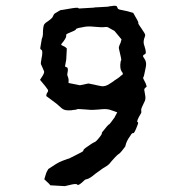

<svg xmlns="http://www.w3.org/2000/svg" viewBox="-20 -633 640 658"><path d="M392.6 -599.6C385.7 -600.6 382.8 -603.5 381.8 -608.4C380.9 -612.3 377.9 -613.3 371.1 -613.3C369.1 -613.3 367.2 -613.3 364.3 -612.3C358.4 -611.3 356.4 -612.3 355.5 -611.3C355.5 -610.4 343.8 -609.4 320.3 -608.4C311.5 -607.4 306.6 -608.4 304.7 -607.4C302.7 -606.4 288.1 -606.4 261.7 -604.5C252.9 -603.5 249 -603.5 248 -605.5C247.1 -607.4 235.4 -606.4 213.9 -602.5C198.2 -599.6 190.4 -598.6 189.5 -598.6C189.5 -599.6 181.6 -595.7 168 -586.9C165 -585 163.1 -581.1 161.1 -576.2C160.2 -572.3 152.3 -565.4 137.7 -555.7C136.7 -554.7 134.8 -553.7 131.8 -549.8C128.9 -545.9 127 -534.2 127 -513.7C126 -506.8 125 -502.9 124 -502C123 -501 122.1 -490.2 118.2 -469.7C117.2 -465.8 119.1 -463.9 122.1 -461.9C126 -460 126 -449.2 122.1 -431.6C120.1 -420.9 119.1 -415 121.1 -411.1C123 -408.2 125 -402.3 128.9 -393.6C130.9 -390.6 131.8 -387.7 130.9 -383.8C129.9 -378.9 125 -371.1 117.2 -359.4C128.9 -344.7 134.8 -337.9 135.7 -336.9L143.6 -326.2C145.5 -323.2 145.5 -320.3 142.6 -316.4C139.6 -312.5 138.7 -308.6 138.7 -303.7L172.9 -278.3L189.5 -263.7C195.3 -257.8 203.1 -254.9 212.9 -254.9C222.7 -254.9 227.5 -254.9 228.5 -255.9C236.3 -256.8 241.2 -256.8 242.2 -257.8C243.2 -259.8 252.9 -259.8 273.4 -257.8C284.2 -256.8 293.9 -255.9 304.7 -256.8C315.4 -257.8 324.2 -257.8 330.1 -258.8C341.8 -259.8 351.6 -258.8 359.4 -255.9C367.2 -252.9 375 -251 381.8 -248L374 -233.4C375 -232.4 369.1 -226.6 360.4 -213.9C356.4 -209 354.5 -206.1 352.5 -206.1C350.6 -205.1 344.7 -198.2 334 -184.6C330.1 -180.7 328.1 -177.7 329.1 -174.8C328.1 -171.9 323.2 -164.1 311.5 -151.4C307.6 -147.5 304.7 -145.5 302.7 -145.5C299.8 -144.5 291 -138.7 274.4 -127C267.6 -122.1 264.6 -118.2 265.6 -116.2C266.6 -115.2 256.8 -109.4 238.3 -100.6L216.8 -89.8C215.8 -89.8 209 -87.9 194.3 -82C186.5 -79.1 178.7 -75.2 170.9 -70.3L145.5 -53.7L139.6 -43C138.7 -42 136.7 -34.2 131.8 -18.6C141.6 -9.8 146.5 -4.9 147.5 -3.9C148.4 -2.9 150.4 -1 152.3 2L202.1 4.9C203.1 4.9 211.9 2.9 227.5 -1C238.3 -2.9 243.2 -2.9 245.1 0C248 2.9 255.9 -2 268.6 -14.6C271.5 -17.6 274.4 -18.6 279.3 -19.5C284.2 -20.5 293.9 -26.4 307.6 -38.1C318.4 -45.9 326.2 -51.8 332 -55.7C337.9 -59.6 341.8 -61.5 344.7 -63.5C349.6 -66.4 352.5 -69.3 355.5 -72.3C357.4 -75.2 364.3 -83 375 -94.7C379.9 -99.6 383.8 -103.5 385.7 -104.5C388.7 -105.5 395.5 -112.3 406.2 -127C409.2 -129.9 410.2 -132.8 411.1 -137.7C412.1 -142.6 416 -153.3 426.8 -168C430.7 -174.8 433.6 -177.7 436.5 -176.8C439.5 -175.8 444.3 -185.5 451.2 -204.1C454.1 -210.9 454.1 -213.9 451.2 -214.8C448.2 -215.8 452.1 -226.6 462.9 -244.1C464.8 -247.1 464.8 -250 463.9 -254.9C462.9 -258.8 466.8 -267.6 473.6 -281.2C478.5 -289.1 479.5 -297.9 477.5 -306.6C475.6 -315.4 475.6 -321.3 474.6 -323.2C473.6 -327.1 475.6 -331.1 480.5 -334C482.4 -335 482.4 -335.9 482.4 -337.9C481.4 -342.8 478.5 -349.6 472.7 -360.4C470.7 -363.3 469.7 -366.2 471.7 -369.1C473.6 -372.1 475.6 -383.8 479.5 -402.3C481.4 -411.1 481.4 -419.9 477.5 -427.7L470.7 -438.5C468.8 -442.4 471.7 -445.3 476.6 -447.3C481.4 -449.2 480.5 -459 474.6 -476.6C471.7 -483.4 471.7 -491.2 473.6 -499L477.5 -510.7C478.5 -513.7 475.6 -519.5 470.7 -526.4C465.8 -533.2 462.9 -539.1 459 -543.9C455.1 -549.8 453.1 -552.7 454.1 -554.7C455.1 -556.6 449.2 -567.4 436.5 -588.9C423.8 -592.8 418 -593.8 416 -594.7C415 -594.7 407.2 -596.7 392.6 -599.6ZM249 -537.1C252 -538.1 256.8 -538.1 264.6 -540C272.5 -542 283.2 -543 294.9 -542C316.4 -540 331.1 -539.1 336.9 -540C342.8 -541 348.6 -541 352.5 -538.1C365.2 -531.2 371.1 -527.3 372.1 -527.3C373 -526.4 380.9 -516.6 396.5 -498C394.5 -490.2 392.6 -483.4 389.6 -478.5C387.7 -473.6 386.7 -469.7 387.7 -465.8C393.6 -440.4 396.5 -427.7 395.5 -426.8C394.5 -424.8 393.6 -423.8 393.6 -422.9C390.6 -406.2 392.6 -394.5 396.5 -388.7C401.4 -382.8 402.3 -378.9 399.4 -377C394.5 -374 391.6 -371.1 389.6 -369.1C387.7 -367.2 381.8 -363.3 371.1 -356.4C372.1 -356.4 366.2 -352.5 355.5 -345.7C345.7 -338.9 335 -335.9 326.2 -337.9C298.8 -343.8 285.2 -346.7 284.2 -346.7C283.2 -346.7 281.2 -346.7 277.3 -345.7C262.7 -342.8 254.9 -340.8 253.9 -340.8L214.8 -348.6C215.8 -358.4 214.8 -365.2 212.9 -369.1C210.9 -373 210 -377 210.9 -380.9C213.9 -394.5 212.9 -401.4 209 -402.3C205.1 -403.3 202.1 -404.3 203.1 -407.2L207 -428.7L209 -466.8C205.1 -471.7 199.2 -474.6 194.3 -476.6C189.5 -478.5 188.5 -480.5 191.4 -483.4C202.1 -496.1 207 -504.9 207 -509.8C206.1 -513.7 207 -515.6 210.9 -517.6C230.5 -525.4 240.2 -530.3 240.2 -532.2C239.3 -534.2 243.2 -535.2 249 -537.1Z"/></svg>

Font: Hermetico
Style: Regular
Weight: 400
Version: Version 1.0